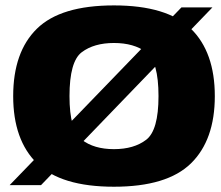

<svg xmlns="http://www.w3.org/2000/svg" viewBox="-20 -702 838 728"><path d="M16.5 0H135.5L785.5 -674H668ZM412 6Q613.5 6 704 -82.5Q794.5 -171 794.5 -337.5Q794.5 -504.5 704 -593Q613.5 -681.5 412 -681.5Q210 -681.5 120 -593.2Q30 -505 30 -337.5Q30 -171 120.5 -82.5Q211 6 412 6ZM412 -136.5Q336.5 -136.5 290 -172.2Q243.5 -208 243.5 -337.5Q243.5 -469 290 -504Q336.5 -539 412 -539Q488 -539 534.5 -504Q581 -469 581 -337.5Q581 -208 534.5 -172.2Q488 -136.5 412 -136.5Z"/></svg>

Font: Anybody SemiExpanded ExtraBold
Style: Regular
Weight: 800
Width: 6
Version: Version 1.113;gftools[0.9.25]